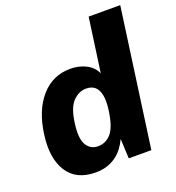

<svg xmlns="http://www.w3.org/2000/svg" viewBox="-136 -852 891 971"><g transform="rotate(-20 310.0 -366.5)"><path d="M215 10Q110.5 10 63.8 -63Q17 -136 34.5 -261.5Q51 -384 113.5 -455.5Q176 -527 272 -527Q295 -527 316.2 -522Q337.5 -517 355.5 -507.8Q373.5 -498.5 387.2 -484.8Q401 -471 409 -452.5L449.5 -743H619.5L516.5 0H395L390 -106Q379 -82 363 -60.8Q347 -39.5 325.5 -23.8Q304 -8 276.8 1Q249.5 10 215 10ZM270.5 -110.5Q314 -110.5 342.5 -144.5Q371 -178.5 382.5 -262.5Q389.5 -312 383 -343.8Q376.5 -375.5 358.8 -390.5Q341 -405.5 312 -405.5Q273 -405.5 241.5 -373.2Q210 -341 199.5 -262.5Q188 -181.5 209 -146Q230 -110.5 270.5 -110.5Z"/></g></svg>

Font: Public Sans Thin ExtraBold
Style: Italic
Weight: 800
Italic angle: -8°
Version: Version 2.001